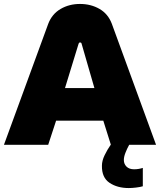

<svg xmlns="http://www.w3.org/2000/svg" viewBox="-20 -733 810 972"><path d="M0 0 224 -612Q243 -662 286.5 -687.5Q330 -713 385 -713Q440 -713 483.5 -688Q527 -663 546 -613L770 0H634Q623 20 615 40.5Q607 61 607 77Q607 97 620.5 110.5Q634 124 659 124Q671 124 682.5 122Q694 120 703 117V210Q690 214 669 216.5Q648 219 632 219Q574 219 534.5 192.5Q495 166 496 106Q496 81 509.5 53Q523 25 541 -1L503 -122H264L224 0ZM309 -287H458L393 -512Q392 -518 385 -518Q380 -518 378 -512Z"/></svg>

Font: MuseoModerno Black
Style: Regular
Weight: 900
Designer: Pablo Cosgaya, Héctor Gatti, Marcela Romero, and the Authors of The MuseoModerno Project.
Foundry: Omnibus-Type Team
Version: Version 1.001